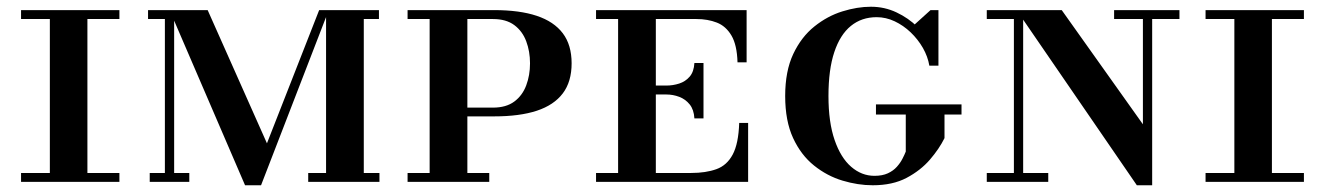

<svg xmlns="http://www.w3.org/2000/svg" viewBox="-20 -540 3934 570"><path d="M128 0V-510H239.5V0ZM42.5 0V-26.5H334.5V0ZM42.5 -483.5V-510H334.5V-483.5Z M707.5 10 483.5 -510H596.5L772.5 -114.5L927.5 -510H956L755 10ZM424.5 0V-26.5H542V0ZM469.5 0V-483.5H419.5V-510H497V0ZM895 0V-26.5H1106.5V0ZM948 0V-510H1105V-483.5H1060V0Z M1340 -194.5V-220.5H1443.5Q1482.5 -220.5 1506.8 -238.5Q1531 -256.5 1542.2 -286.5Q1553.5 -316.5 1553.5 -352Q1553.5 -387.5 1542.2 -417.5Q1531 -447.5 1506.8 -465.5Q1482.5 -483.5 1443.5 -483.5H1190V-510H1447Q1522.5 -510 1573.5 -493Q1624.5 -476 1650.8 -441.2Q1677 -406.5 1677 -352Q1677 -297.5 1650.8 -262.8Q1624.5 -228 1573.5 -211.2Q1522.5 -194.5 1447 -194.5ZM1190 0V-26.5H1432.5V0ZM1255.5 0V-510H1367.5V0Z M2041.5 -188.5Q2040 -214.5 2027.5 -230Q2015 -245.5 1996.5 -252.5Q1978 -259.5 1958 -259.5H1903V-286H1958Q1978 -286 1996.5 -292Q2015 -298 2027.5 -312.5Q2040 -327 2041.5 -353H2068.5V-188.5ZM2174.5 -175H2201V0H1749.5V-26.5H1815V-483.5H1749.5V-510H2196.5V-355H2169.5Q2168 -406.5 2151.5 -434.5Q2135 -462.5 2108 -473Q2081 -483.5 2047.5 -483.5H1927V-26.5H2032Q2075.5 -26.5 2106.8 -37.8Q2138 -49 2155.2 -81.2Q2172.5 -113.5 2174.5 -175Z M2571 10Q2527 10 2481.2 -3.8Q2435.5 -17.5 2396.8 -48.5Q2358 -79.5 2334.5 -130.2Q2311 -181 2311 -255Q2311 -329 2335 -379.8Q2359 -430.5 2397.8 -461.5Q2436.5 -492.5 2480.8 -506.2Q2525 -520 2565.5 -520Q2606 -520 2641.5 -503.2Q2677 -486.5 2704 -459.8Q2731 -433 2747.5 -402.8Q2764 -372.5 2766 -345H2739Q2734.5 -372 2719.8 -397.8Q2705 -423.5 2683.5 -444Q2662 -464.5 2636 -476.8Q2610 -489 2582.5 -489Q2538 -489 2506 -463Q2474 -437 2456.8 -385.2Q2439.5 -333.5 2439.5 -255Q2439.5 -177 2457.8 -124.2Q2476 -71.5 2507 -44.8Q2538 -18 2576 -18Q2599.5 -18 2615.8 -25.5Q2632 -33 2642.5 -44.8Q2653 -56.5 2659.2 -68.8Q2665.5 -81 2669 -90V-211.5H2784V-130Q2768.5 -98.5 2740.8 -66.2Q2713 -34 2671.5 -12Q2630 10 2571 10ZM2580.5 -200V-230H2834.5V-200ZM2766 -345Q2754 -367.5 2741.8 -384.5Q2729.5 -401.5 2715.5 -418.2Q2701.5 -435 2684.5 -457.5L2742.5 -510H2766Z M3355 10 2998 -510H3132L3373 -171V-510H3400.5V10ZM2909.5 0V-26.5H3092V0ZM2990 0V-483.5H2909.5V-510H3017.5V0ZM3287.5 -483.5V-510H3481.5V-483.5Z M3644.5 0V-510H3756V0ZM3559 0V-26.5H3851V0ZM3559 -483.5V-510H3851V-483.5Z"/></svg>

Font: Bodoni Moda SC 9pt Medium
Style: Regular
Weight: 500
Designer: Owen Earl
Foundry: indestructible type
Version: Version 2.005